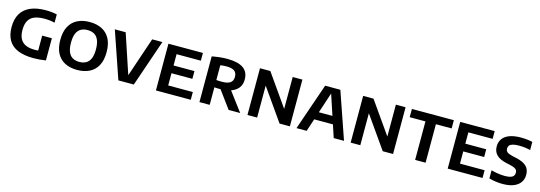

<svg xmlns="http://www.w3.org/2000/svg" viewBox="10 -1477 6636 2361"><g transform="rotate(15 3328.0 -297.0)"><path d="M401 6.5Q281 6.5 201 -26.2Q121 -59 81 -126.2Q41 -193.5 41 -296Q41 -398 82 -466Q123 -534 202 -568.2Q281 -602.5 395.5 -602.5Q433.5 -602.5 470 -598.8Q506.5 -595 538 -587.5V-482Q505.5 -490 473 -493.8Q440.5 -497.5 407 -497.5Q330 -497.5 279.8 -477.2Q229.5 -457 204.5 -412.2Q179.5 -367.5 179.5 -295Q179.5 -226 202.8 -182.2Q226 -138.5 272.5 -117.8Q319 -97 388.5 -97Q413.5 -97 440 -99Q466.5 -101 488 -104.5L432 -57.5V-289H555.5V-6.5Q516 0 476.8 3.2Q437.5 6.5 401 6.5Z M955 7.5Q866 7.5 799.8 -25.5Q733.5 -58.5 697 -126.2Q660.5 -194 660.5 -297Q660.5 -400.5 697 -468.2Q733.5 -536 800 -569.2Q866.5 -602.5 955 -602.5Q1044.5 -602.5 1110.8 -569.2Q1177 -536 1213.5 -468.2Q1250 -400.5 1250 -297Q1250 -194 1213.5 -126.5Q1177 -59 1110.5 -25.8Q1044 7.5 955 7.5ZM955 -95Q1005 -95 1040.8 -115Q1076.5 -135 1095.5 -179.2Q1114.5 -223.5 1114.5 -295Q1114.5 -369 1095.2 -414.2Q1076 -459.5 1040.2 -479.8Q1004.5 -500 955 -500Q906 -500 870.5 -480Q835 -460 815.8 -416Q796.5 -372 796.5 -300Q796.5 -225.5 815.5 -180.5Q834.5 -135.5 870 -115.2Q905.5 -95 955 -95Z M1479.5 0 1275 -595H1413L1595 -50H1566L1750.5 -595H1880.5L1676 0Z M1957.5 0V-595H2396.5V-496.5H2087.5V-98.5H2401V0ZM2036.5 -254V-352.5H2353.5V-254Z M2511.5 0V-582Q2553.5 -590.5 2603.5 -596.5Q2653.5 -602.5 2706 -602.5Q2842 -602.5 2910 -555.5Q2978 -508.5 2978 -411.5Q2978 -348.5 2945.8 -306Q2913.5 -263.5 2853.5 -242Q2793.5 -220.5 2711 -220.5Q2693 -220.5 2676 -221Q2659 -221.5 2642 -223V0ZM2883 0 2681 -275H2824L3030 0ZM2711.5 -313Q2785.5 -313 2819.2 -337Q2853 -361 2853 -411.5Q2853 -464 2820.5 -487.2Q2788 -510.5 2718.5 -510.5Q2697 -510.5 2678.5 -508.8Q2660 -507 2642 -504V-316Q2662 -314.5 2676.5 -313.8Q2691 -313 2711.5 -313Z M3123 0V-595H3254.5L3560.5 -159H3539.5V-595H3663V0H3531.5L3225.5 -436H3246V0Z M3747 0 3952.5 -595H4146L4352 0H4221L4041.5 -542H4055.5L3876.5 0ZM3886.5 -160.5 3915 -259.5H4183L4211.5 -160.5Z M4436.5 0V-595H4568L4874 -159H4853V-595H4976.5V0H4845L4539 -436H4559.5V0Z M5257.5 0V-490H5057V-595H5591V-490H5390.5V0Z M5672 0V-595H6111V-496.5H5802V-98.5H6115.5V0ZM5751 -254V-352.5H6068V-254Z M6372.5 7.5Q6327 7.5 6281.5 1.2Q6236 -5 6198.5 -16.5V-120Q6227 -111.5 6257.2 -106Q6287.5 -100.5 6317 -97.5Q6346.5 -94.5 6371.5 -94.5Q6417 -94.5 6444.2 -103Q6471.5 -111.5 6483.2 -127.8Q6495 -144 6495 -167Q6495 -186.5 6486.8 -200.2Q6478.5 -214 6457.2 -224.2Q6436 -234.5 6397.5 -243L6357.5 -251.5Q6267 -271 6225 -312.5Q6183 -354 6183 -422Q6183 -475 6210.8 -515.8Q6238.5 -556.5 6296.8 -579.5Q6355 -602.5 6447 -602.5Q6485.5 -602.5 6523.5 -598.2Q6561.5 -594 6592 -586.5V-483Q6558.5 -491.5 6522.5 -496Q6486.5 -500.5 6450 -500.5Q6397.5 -500.5 6367.8 -491.8Q6338 -483 6325.5 -467Q6313 -451 6313 -429.5Q6313 -400.5 6331 -384Q6349 -367.5 6404 -355L6443.5 -346.5Q6507 -333 6547 -310.8Q6587 -288.5 6605.8 -255Q6624.5 -221.5 6624.5 -174.5Q6624.5 -120.5 6596.2 -79.5Q6568 -38.5 6512 -15.5Q6456 7.5 6372.5 7.5Z"/></g></svg>

Font: Encode Sans SC SemiBold
Style: Regular
Weight: 600
Version: Version 3.002